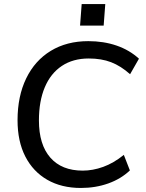

<svg xmlns="http://www.w3.org/2000/svg" viewBox="-20 -924 724 952"><path d="M381 8Q285 8 214.5 -32.5Q144 -73 105.5 -148Q67 -223 67 -328Q67 -447 110 -535.5Q153 -624 232 -672Q311 -720 418 -720Q494 -720 558 -698Q622 -676 669 -633L625 -556Q579 -597 531 -615.5Q483 -634 420 -634Q342 -634 286.5 -597Q231 -560 202 -491Q173 -422 173 -327Q173 -207 229.5 -142.5Q286 -78 390 -78Q440 -78 491.5 -96.5Q543 -115 594 -156L624 -79Q580 -37 517 -14.5Q454 8 381 8ZM385 -904H502L494 -797H377Z"/></svg>

Font: Muli SemiBold
Style: Italic
Weight: 600
Italic angle: -4.541°
Designer: Vernon Adams
Foundry: Vernon Adams
Version: Version 2.100; ttfautohint (v1.8.1.43-b0c9)